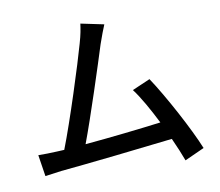

<svg xmlns="http://www.w3.org/2000/svg" viewBox="-86 -879 1172 1022"><g transform="rotate(-10 500.0 -368.0)"><path d="M169 -126C139 -124 100 -124 69 -124L87 -8C117 -12 150 -17 175 -20C305 -32 625 -67 784 -86C805 -40 823 4 836 39L942 -9C899 -116 792 -315 722 -420L625 -378C660 -332 701 -259 739 -183C632 -169 463 -150 327 -138C377 -270 468 -552 498 -648C513 -692 525 -722 536 -749L411 -775C407 -746 403 -719 389 -671C361 -570 266 -271 210 -128Z"/></g></svg>

Font: Noto Sans JP Medium
Style: Regular
Weight: 500
Designer: Ryoko NISHIZUKA 西塚涼子 (kana, bopomofo & ideographs); Paul D. Hunt (Latin, Greek & Cyrillic); Sandoll Communications 산돌커뮤니
Foundry: Adobe
Version: Version 2.004;hotconv 1.0.118;makeotfexe 2.5.65603